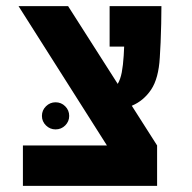

<svg xmlns="http://www.w3.org/2000/svg" viewBox="-20 -606 626 626"><path d="M54.7 0V-131.8H328.6L40.5 -585.9H202.1L363.8 -332.5Q372.6 -347.2 377 -369.9Q381.3 -392.6 383.3 -424.3Q384.3 -438.5 384.8 -454.1H337.4V-585.9H506.3Q506.3 -560.1 505.6 -528.8Q504.9 -497.6 503.7 -468.3Q502.4 -439 501 -418.5Q497.1 -350.1 472.7 -313.7Q448.2 -277.3 409.7 -261.2L492.2 -131.8V0ZM161.1 -184.1Q143.1 -184.1 129.9 -197Q116.7 -210 116.7 -228Q116.7 -246.6 129.9 -259.5Q143.1 -272.5 161.1 -272.5Q179.7 -272.5 192.6 -259.5Q205.6 -246.6 205.6 -228Q205.6 -210 192.6 -197Q179.7 -184.1 161.1 -184.1Z"/></svg>

Font: Cascadia Code NF
Style: Bold
Weight: 700
Monospace: yes
Designer: Aaron Bell
Foundry: Saja Typeworks
Version: Version 2404.023; ttfautohint (v1.8.4)